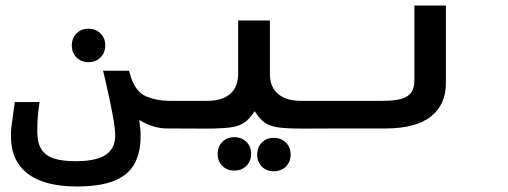

<svg xmlns="http://www.w3.org/2000/svg" viewBox="-20 -465 1840 695"><path d="M19.5 27Q19.5 10.5 21.2 -4.8Q23 -20 27 -48Q28.5 -59.5 30.2 -71.5Q32 -83.5 33.5 -95.5H123Q117.5 -54.5 116.2 -35.8Q115 -17 115 12Q115 53 130.5 76.2Q146 99.5 176 109Q206 118.5 254 118.5Q328 118.5 362.5 95.5Q397 72.5 397 26.5Q397 0 387.5 -51.2Q378 -102.5 365 -157.5Q364.5 -160.5 363.5 -164.5Q362.5 -168.5 361.5 -174Q356 -198.5 353 -209H447Q457 -176.5 455.5 -181Q473 -131 510.5 -115.5Q548 -100 591.5 -100H602.5V0H584Q536 0 484 -30.5Q489 1 489 25.5Q489 88.5 466.2 129Q443.5 169.5 392.5 189.8Q341.5 210 258 210Q141 210 80.2 163.5Q19.5 117 19.5 27ZM240 -300.5Q240 -327 256.8 -344Q273.5 -361 300 -361Q326.5 -361 343.8 -344Q361 -327 361 -300.5Q361 -274 343.8 -257Q326.5 -240 300 -240Q273.5 -240 256.8 -257Q240 -274 240 -300.5Z M768 92Q768 65.5 784.8 48.5Q801.5 31.5 828 31.5Q854.5 31.5 871.8 48.5Q889 65.5 889 92Q889 118.5 871.8 135.5Q854.5 152.5 828 152.5Q801.5 152.5 784.8 135.5Q768 118.5 768 92ZM911 94.5Q911 68 927.8 51Q944.5 34 971 34Q997.5 34 1014.8 51Q1032 68 1032 94.5Q1032 121 1014.8 138Q997.5 155 971 155Q944.5 155 927.8 138Q911 121 911 94.5ZM842 -197.5V-391H957V-197.5Q957 -149.5 986.8 -124.8Q1016.5 -100 1069 -100H1201.5V0L1083.5 0.5Q1020.5 0.5 989.5 -3.5Q958.5 -7.5 939.2 -20.5Q920 -33.5 902 -62.5Q883 -33.5 863.2 -20.5Q843.5 -7.5 812.2 -3.5Q781 0.5 718 0.5L598.5 0V-100H731Q783.5 -100 812.8 -124.8Q842 -149.5 842 -197.5Z M1200 -100H1364Q1408 -100 1433 -107.2Q1458 -114.5 1469 -130.8Q1480 -147 1480 -175.5V-445H1594V-164.5Q1594 -85 1538.8 -42.5Q1483.5 0 1375.5 0H1200Z"/></svg>

Font: JuliaMono BoldItalic
Style: Regular
Weight: 700
Italic angle: -9°
Monospace: yes
Designer: cormullion
Foundry: corm
Version: Version 0.049; ttfautohint (v1.8.4)